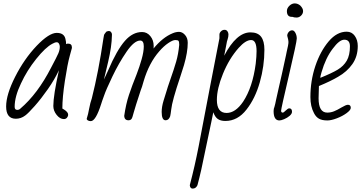

<svg xmlns="http://www.w3.org/2000/svg" viewBox="-20 -697 2133 1127"><path d="M293 -75Q293 -137 326 -285Q301 -231 261.5 -174.5Q222 -118 184 -75Q146 -32 128 -19Q103 0 73 0Q16 0 16 -72Q16 -142 69 -246.5Q122 -351 195 -428Q268 -504 313 -504Q359 -504 365 -464Q368 -452 368 -438Q373 -441 379 -441Q402 -441 402 -419V-415L390 -371Q376 -321 361 -223Q346 -125 346 -60L356 -54Q380 -39 380 -24Q380 -14 373 -6Q366 2 355 2Q332 2 312.5 -22.5Q293 -47 293 -75ZM99 -59Q201 -146 280 -300Q314 -364 322.5 -384Q331 -404 331 -423Q331 -433 326 -441Q321 -449 313 -449Q303 -449 287 -440Q247 -419 192.5 -351Q138 -283 103 -207Q66 -130 66 -70Q66 -52 81 -52Q92 -52 99 -59Z M489 0Q498 -28 503 -58Q510 -95 519 -120Q558 -274 587 -471L590 -488Q590 -495 604 -511Q613 -515 619 -515Q632 -515 637 -498V-490Q636 -424 615 -335L590 -230L614 -282Q666 -404 714 -458Q759 -509 814 -509Q843 -509 862.5 -485Q882 -461 882 -428V-420Q881 -417 881 -412Q935 -478 994 -502Q1013 -510 1031 -510Q1050 -510 1066 -492Q1082 -474 1082 -446Q1082 -391 1060 -315Q1046 -269 1038 -246Q990 -104 985 -54Q984 -45 982 -31.5Q980 -18 979 -15Q971 9 952 9Q929 9 929 -40Q929 -70 940 -106Q949 -133 959 -167Q962 -179 978 -225Q1001 -290 1014 -335Q1027 -380 1032 -434Q1032 -453 1027.5 -457.5Q1023 -462 1009 -462Q994 -462 967.5 -444Q941 -426 915 -396Q855 -328 823 -220Q813 -183 806 -167Q773 -67 765 -37Q757 -5 752 1Q746 9 734 9Q711 9 709 -16Q719 -86 737 -140Q755 -194 782 -261Q799 -305 811.5 -349.5Q824 -394 824 -425Q824 -459 803 -459Q768 -459 723 -393.5Q678 -328 640 -248.5Q602 -169 591 -136Q584 -117 580 -105.5Q576 -94 574 -87Q542 14 513 14Q503 14 496 10Q489 6 489 0Z M1094 390Q1124 276 1146 162L1176 5L1206 -152L1214 -194Q1254 -402 1268 -472V-494Q1268 -504 1277 -513Q1286 -522 1298 -522Q1309 -522 1315 -513.5Q1321 -505 1321 -495Q1321 -481 1316 -466L1312 -453Q1310 -445 1310 -442L1296 -370Q1368 -507 1450 -507Q1493 -507 1512.5 -481.5Q1532 -456 1532 -405Q1532 -309 1505 -214Q1478 -119 1427 -54Q1375 13 1303 13Q1275 13 1258.5 1.5Q1242 -10 1232 -38L1220 21Q1196 131 1185 187Q1161 309 1139 390Q1130 410 1111 410Q1096 410 1094 390ZM1407 -100Q1463 -185 1481 -323Q1486 -366 1486 -397Q1486 -462 1454 -462Q1422 -462 1381 -416Q1325 -353 1289 -264.5Q1253 -176 1253 -111Q1253 -34 1310 -34Q1362 -34 1407 -100Z M1586 -45Q1586 -59 1591 -70Q1596 -87 1600 -109L1615 -176L1635 -264Q1645 -313 1659 -374Q1661 -380 1663 -394Q1673 -437 1673 -444V-454Q1673 -462 1666 -487Q1666 -499 1674.5 -509Q1683 -519 1695 -519Q1706 -519 1714 -504Q1722 -489 1722 -471Q1722 -451 1676 -255Q1630 -59 1630 -47Q1630 -36 1640 -36Q1645 -36 1658 -49Q1670 -61 1678 -61Q1694 -61 1694 -41Q1694 -29 1680 -17Q1666 -5 1648 2.5Q1630 10 1620 10Q1586 10 1586 -45ZM1697 -598H1693Q1664 -598 1664 -632Q1664 -649 1678.5 -663Q1693 -677 1710 -677Q1727 -677 1742 -665Q1759 -648 1759 -632Q1759 -617 1747.5 -605.5Q1736 -594 1721 -594Q1705 -594 1697 -598Z M1823 -33Q1802 -72 1802 -127Q1802 -223 1831 -309.5Q1860 -396 1910 -455Q1958 -511 2015 -511Q2045 -511 2062.5 -486.5Q2080 -462 2080 -427Q2080 -366 2048.5 -321Q2017 -276 1964 -246Q1918 -219 1852 -192L1850 -120Q1850 -36 1901 -36Q1922 -36 1941.5 -44Q1961 -52 1984 -66Q2011 -82 2022 -82Q2039 -82 2039 -64Q2039 -51 2014.5 -33Q1990 -15 1957 -2.5Q1924 10 1902 10Q1870 10 1852 -0.5Q1834 -11 1823 -33ZM2034 -425Q2034 -464 2001 -464Q1972 -464 1933 -411Q1892 -358 1867 -272Q1860 -248 1860 -240Q1927 -267 1962 -288Q1997 -309 2015.5 -341Q2034 -373 2034 -425Z"/></svg>

Font: Bad Script
Style: Regular
Weight: 400
Italic angle: -10°
Designer: Roman Shchyukin (Gaslight Type Foundry), Cyreal (Charset Expansion)
Foundry: Gaslight
Version: Version 2.000